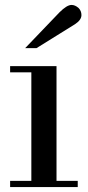

<svg xmlns="http://www.w3.org/2000/svg" viewBox="-20 -758 356 778"><path d="M107 -25V-465H21V-490H209V-25H295V0H21V-25ZM128 -563H82L221 -708Q251 -738 270 -738Q284 -738 298 -726Q310 -714 310 -697Q310 -677 284 -660Z"/></svg>

Font: Bailleul Roman
Style: Roman
Weight: 400
Version: Version 1